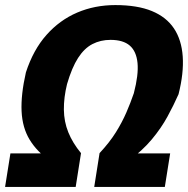

<svg xmlns="http://www.w3.org/2000/svg" viewBox="-32 -736 740 756"><path d="M-12 0 9 -132H159L168 -100Q114 -138 85 -185.5Q56 -233 53 -298Q50 -363 70 -451Q99 -540 151 -598.5Q203 -657 272 -686.5Q341 -716 422 -716Q509 -716 566 -692.5Q623 -669 653 -624Q683 -579 687.5 -513.5Q692 -448 671 -365Q652 -322 627.5 -277Q603 -232 566 -187.5Q529 -143 471 -100L499 -132H638L617 0H339L360 -133Q400 -176 424.5 -215.5Q449 -255 465.5 -293Q482 -331 495 -369Q514 -442 509.5 -488Q505 -534 479 -556.5Q453 -579 403 -579Q364 -579 332 -562.5Q300 -546 275.5 -508Q251 -470 232 -405Q219 -352 219.5 -304.5Q220 -257 237 -215Q254 -173 287 -133L266 0Z"/></svg>

Font: Nunito Sans 7pt Condensed Black
Style: Italic
Weight: 900
Width: 3
Italic angle: -9°
Designer: Vernon Adams
Foundry: Vernon Adams
Version: Version 3.101;gftools[0.9.27]